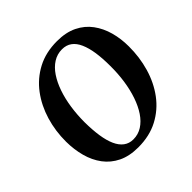

<svg xmlns="http://www.w3.org/2000/svg" viewBox="-193 -923 1104 1104"><g transform="rotate(-45 359.0 -371.5)"><path d="M322 10Q250.5 10 199.2 -15Q148 -40 115.2 -84Q82.5 -128 67 -185.2Q51.5 -242.5 51 -306.5Q50.5 -393.5 74.5 -473.5Q98.5 -553.5 145.5 -616.5Q192.5 -679.5 262 -716.2Q331.5 -753 423 -753Q495 -753 546.5 -727.8Q598 -702.5 630.5 -658.5Q663 -614.5 678.5 -558.2Q694 -502 694 -439.5Q694.5 -352 671 -271Q647.5 -190 600.5 -126.8Q553.5 -63.5 483.8 -26.8Q414 10 322 10ZM334.5 -42.5Q374 -42.5 406.5 -63.2Q439 -84 463.8 -121Q488.5 -158 505.5 -207.5Q522.5 -257 531 -315Q539.5 -373 539 -435Q539 -497 531.8 -545.8Q524.5 -594.5 509.2 -629Q494 -663.5 469.5 -681.5Q445 -699.5 410 -699.5Q371 -699.5 338.5 -679Q306 -658.5 281.2 -621.5Q256.5 -584.5 239.5 -535.5Q222.5 -486.5 214 -429.2Q205.5 -372 205.5 -311Q206 -248 213.5 -198.2Q221 -148.5 236.5 -113.8Q252 -79 276.5 -60.8Q301 -42.5 334.5 -42.5Z"/></g></svg>

Font: Merriweather 36pt
Style: Bold Italic
Weight: 700
Italic angle: -7.8°
Version: Version 2.101